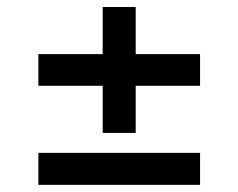

<svg xmlns="http://www.w3.org/2000/svg" viewBox="-20 -639 676 545"><path d="M88.9 -205.1H547.9V-114.3H88.9ZM88.9 -485.4H271.5V-619.1H365.2V-485.4H547.9V-395.5H365.2V-261.7H271.5V-395.5H88.9Z"/></svg>

Font: Pretendard GOV Medium
Style: Regular
Weight: 500
Designer: Base glyphs from Inter by Rasmus Andersson; Hangeul glyphs from Noto Sans CJK(Source Han Sans) by Jang Soo-young and Kan
Foundry: Kil Hyung-jin
Version: Version 1.309